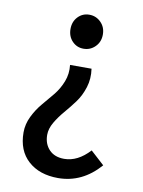

<svg xmlns="http://www.w3.org/2000/svg" viewBox="-87 -625 674 902"><g transform="rotate(10 250.0 -173.5)"><path d="M252.9 216.8Q164.1 216.8 110.4 168.5Q56.6 120.1 56.6 33.2Q56.6 -5.9 74.7 -43Q92.8 -80.1 117.7 -109.4Q142.6 -138.7 167.5 -168.9Q192.4 -199.2 207 -236.8Q221.7 -274.4 216.8 -316.4H319.3Q326.2 -269.5 313 -227.5Q299.8 -185.5 276.4 -153.8Q252.9 -122.1 228.5 -93.8Q204.1 -65.4 186 -34.7Q168 -3.9 168 25.4Q168 68.4 193.8 95.7Q219.7 123 265.6 123Q330.1 123 386.7 61.5L452.1 121.1Q368.2 216.8 252.9 216.8ZM320.8 -425.3Q297.9 -402.3 265.6 -402.3Q233.4 -402.3 211.4 -425.3Q189.5 -448.2 189.5 -483.4Q189.5 -518.6 211.4 -541.5Q233.4 -564.5 265.6 -564.5Q297.9 -564.5 320.8 -541.5Q343.8 -518.6 343.8 -483.4Q343.8 -448.2 320.8 -425.3Z"/></g></svg>

Font: GenEi Gothic M SemiBold
Style: Regular
Weight: 500
Designer: o_tamon (Modified); [Source Han Sans]
Ryoko NISHIZUKA  (kana & ideographs); Paul D. Hunt (Latin, Greek & Cyrillic); Wenl
Version: Version 1.1a;Original Version 1.004